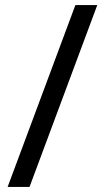

<svg xmlns="http://www.w3.org/2000/svg" viewBox="-20 -734 412 754"><path d="M362 -714 96 0H10L276 -714Z"/></svg>

Font: Noto Sans Ambassadori
Style: Regular
Weight: 400
Designer: Monotype Design Team
Foundry: Monotype Imaging Inc.
Version: Version 2.013